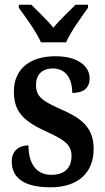

<svg xmlns="http://www.w3.org/2000/svg" viewBox="-20 -786 448 816"><path d="M154 -606H261C280 -651 327 -715 354 -753V-766H301C274 -738 233 -701 207 -668C181 -701 140 -738 113 -766H60V-753C87 -715 135 -651 154 -606ZM195 10C312 10 378 -52 378 -153C378 -243 328 -283 238 -322C159 -357 133 -376 133 -425C133 -468 158 -495 205 -495C255 -495 287 -458 287 -391C336 -391 361 -413 361 -453C361 -502 315 -547 215 -547C110 -547 39 -495 39 -397C39 -307 84 -269 183 -224C257 -190 284 -169 284 -123C284 -75 257 -43 198 -43C134 -43 101 -91 101 -168C65 -168 30 -150 30 -99C30 -30 82 10 195 10Z"/></svg>

Font: Noto Serif Sinhala Condensed SemiBold
Style: Regular
Weight: 600
Width: 3
Designer: Jelle Bosma - Monotype Design Team
Foundry: Monotype Imaging Inc.
Version: Version 2.007